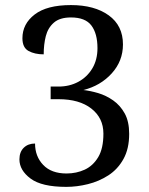

<svg xmlns="http://www.w3.org/2000/svg" viewBox="-20 -727 586 757"><path d="M241.2 9.8Q144.5 9.8 100.6 -22.9Q56.6 -55.7 56.6 -98.6Q56.6 -127.9 73.7 -144.5Q90.8 -161.1 118.2 -161.1Q118.2 -110.4 150.4 -76.7Q182.6 -43 242.2 -43Q281.2 -43 314 -58.1Q346.7 -73.2 367.2 -107.4Q387.7 -141.6 387.7 -200.2Q387.7 -261.7 340.3 -298.8Q293 -335.9 210.9 -335.9H179.7V-385.7H210.9Q253.9 -385.7 288.6 -404.3Q323.2 -422.9 343.8 -457Q364.3 -491.2 364.3 -537.1Q364.3 -594.7 340.3 -626.5Q316.4 -658.2 259.8 -658.2Q215.8 -658.2 192.4 -637.7Q168.9 -617.2 160.6 -584.5Q152.3 -551.8 152.3 -512.7Q117.2 -512.7 92.8 -525.9Q68.4 -539.1 68.4 -576.2Q68.4 -632.8 116.7 -669.9Q165 -707 259.8 -707Q352.5 -707 408.7 -666.5Q464.8 -626 464.8 -551.8Q464.8 -486.3 420.4 -437.5Q376 -388.7 308.6 -372.1Q335.9 -369.1 367.2 -359.9Q398.4 -350.6 426.3 -331.1Q454.1 -311.5 471.7 -279.8Q489.3 -248 489.3 -199.2Q489.3 -140.6 466.8 -100.1Q444.3 -59.6 407.2 -35.6Q370.1 -11.7 326.7 -1Q283.2 9.8 241.2 9.8Z"/></svg>

Font: Noto Serif Todhri
Style: Regular
Weight: 400
Designer: Mikhail Merkuryev
Version: Version 1.000; ttfautohint (v1.8.4.7-5d5b)